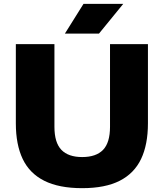

<svg xmlns="http://www.w3.org/2000/svg" viewBox="-20 -970 852 1000"><path d="M408 10Q287 10 210.5 -28.5Q134 -67 98.2 -142Q62.5 -217 62.5 -327.5V-740H263.5V-309.5Q263.5 -227 299.8 -189.5Q336 -152 408 -152Q480.5 -152 516.8 -189.5Q553 -227 553 -309.5V-740H750.5V-327.5Q750.5 -217 714.8 -142Q679 -67 603.5 -28.5Q528 10 408 10ZM318 -795 415 -950H622L495.5 -795Z"/></svg>

Font: Encode Sans SemiExpanded ExtraBold
Style: Regular
Weight: 800
Width: 6
Designer: Multiple Designers
Foundry: Impallari Type
Version: Version 3.002